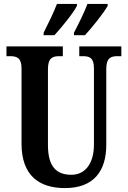

<svg xmlns="http://www.w3.org/2000/svg" viewBox="-20 -951 653 981"><path d="M358 -784V-771H414C451 -811 511 -886 530 -921V-931H427C410 -886 383 -832 358 -784ZM203 -784V-771H258C295 -811 356 -886 373 -921V-931H271C254 -886 227 -832 203 -784ZM312 10C459 10 523 -77 523 -211V-598C523 -656 547 -664 581 -664H600V-714H385V-664H403C437 -664 460 -656 460 -602V-213C460 -114 414 -58 345 -58C271 -58 225 -96 225 -210V-598C225 -656 250 -664 283 -664H301V-714H13V-664H32C65 -664 90 -656 90 -602V-217C90 -54 180 10 312 10Z"/></svg>

Font: Noto Serif Myanmar ExtraCondensed
Style: Bold
Weight: 700
Width: 2
Designer: Ben Mitchell and the Monotype Design Team
Foundry: Monotype Imaging Inc.
Version: Version 2.106